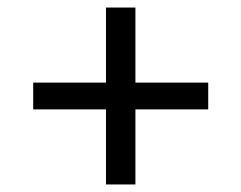

<svg xmlns="http://www.w3.org/2000/svg" viewBox="-20 -585 640 509"><path d="M261 -96V-295H68V-366H261V-565H339V-366H532V-295H339V-96Z"/></svg>

Font: JetBrains Mono NL Light
Style: Regular
Weight: 300
Monospace: yes
Designer: Philipp Nurullin, Konstantin Bulenkov
Foundry: JetBrains
Version: Version 2.305; ttfautohint (v1.8.4.7-5d5b)